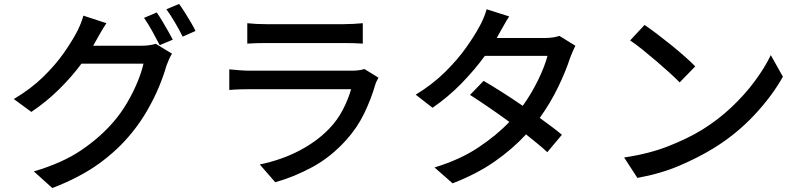

<svg xmlns="http://www.w3.org/2000/svg" viewBox="-20 -871 4040 969"><path d="M771 -808.1Q783.7 -790 798.6 -765.4Q813.5 -740.7 827.6 -715.6Q841.8 -690.4 852.1 -670.9L786.1 -643.1Q771 -672.9 749 -712.6Q727.1 -752.4 707 -780.8ZM883.8 -851.1Q897.5 -832.5 913.3 -807.6Q929.2 -782.7 943.6 -757.8Q958 -732.9 966.8 -714.8L901.9 -686Q886.2 -718.3 863.5 -756.8Q840.8 -795.4 819.8 -824.2ZM517.1 -753.9Q502 -731.4 487.5 -706.3Q473.1 -681.2 464.8 -666L450.2 -640.1H690.9Q734.4 -640.1 766.1 -649.9L848.1 -600.1Q840.3 -587.9 832.8 -571Q825.2 -554.2 819.8 -539.1Q806.6 -491.2 782.5 -433.1Q758.3 -375 723.6 -314.5Q689 -253.9 644 -199.2Q575.2 -114.3 479.7 -45.2Q384.3 23.9 244.1 78.1L150.9 -5.9Q295.9 -48.8 390.6 -113.3Q485.4 -177.7 551.8 -254.9Q588.9 -297.4 620.1 -350.1Q651.4 -402.8 673.1 -455.3Q694.8 -507.8 704.1 -549.8H391.1Q343.8 -485.4 279.8 -421.9Q215.8 -358.4 138.2 -306.2L49.8 -371.1Q137.2 -423.3 198.5 -483.4Q259.8 -543.5 300 -600.8Q340.3 -658.2 363.8 -702.1Q373 -717.8 384 -743.9Q395 -770 400.9 -792Z M1228 -753.9Q1271.5 -749 1324.2 -749Q1341.3 -749 1380.1 -749Q1418.9 -749 1468.5 -749Q1518.1 -749 1567.6 -749Q1617.2 -749 1656.5 -749Q1695.8 -749 1712.9 -749Q1736.8 -749 1764.6 -750.5Q1792.5 -752 1811 -753.9V-650.9Q1792.5 -652.3 1764.9 -653.1Q1737.3 -653.8 1711.9 -653.8Q1695.3 -653.8 1656.2 -653.8Q1617.2 -653.8 1567.9 -653.8Q1518.6 -653.8 1469 -653.8Q1419.4 -653.8 1380.4 -653.8Q1341.3 -653.8 1324.2 -653.8Q1299.8 -653.8 1274.4 -653.1Q1249 -652.3 1228 -650.9ZM1890.1 -479Q1885.7 -470.7 1880.6 -460.7Q1875.5 -450.7 1874 -443.8Q1853 -371.1 1817.9 -298.3Q1782.7 -225.6 1727.1 -164.1Q1649.9 -78.6 1557.4 -28.3Q1464.8 22 1369.1 48.8L1291 -41Q1400.4 -63.5 1490 -110.4Q1579.6 -157.2 1641.1 -221.2Q1683.6 -265.1 1710.9 -318.4Q1738.3 -371.6 1752 -420.9Q1739.7 -420.9 1702.9 -420.9Q1666 -420.9 1614.7 -420.9Q1563.5 -420.9 1506.6 -420.9Q1449.7 -420.9 1396.2 -420.9Q1342.8 -420.9 1302 -420.9Q1261.2 -420.9 1243.2 -420.9Q1225.1 -420.9 1195.3 -420.2Q1165.5 -419.4 1137.2 -417V-521Q1166 -518.1 1193.6 -516.1Q1221.2 -514.2 1243.2 -514.2Q1257.3 -514.2 1296.4 -514.2Q1335.4 -514.2 1388.4 -514.2Q1441.4 -514.2 1499 -514.2Q1556.6 -514.2 1609.6 -514.2Q1662.6 -514.2 1701.7 -514.2Q1740.7 -514.2 1754.9 -514.2Q1775.4 -514.2 1792.2 -516.6Q1809.1 -519 1818.8 -522.9Z M2549.8 -788.1Q2535.2 -765.6 2520.8 -739.7Q2506.3 -713.9 2498 -699.2L2486.8 -679.2H2728Q2772.9 -679.2 2803.2 -689.9L2883.8 -640.1Q2877.4 -627.4 2869.9 -610.1Q2862.3 -592.8 2856.9 -578.1Q2835.9 -512.7 2797.4 -432.6Q2758.8 -352.5 2704.1 -275.9Q2735.4 -253.4 2764.2 -231.7Q2793 -210 2815.9 -190.9L2742.2 -103Q2721.2 -122.6 2693.4 -145.5Q2665.5 -168.5 2634.8 -192.9Q2568.4 -120.1 2477.3 -56.4Q2386.2 7.3 2264.2 54.2L2172.9 -25.9Q2301.3 -64.9 2393.8 -126.5Q2486.3 -188 2550.8 -255.9Q2499 -293.5 2447.3 -328.9Q2395.5 -364.3 2352.1 -392.1L2420.9 -462.9Q2465.8 -436.5 2516.8 -404.1Q2567.9 -371.6 2618.2 -336.9Q2662.1 -397.9 2695.3 -466.1Q2728.5 -534.2 2743.2 -588.9H2426.8Q2377.4 -520.5 2310.3 -451.4Q2243.2 -382.3 2163.1 -327.1L2078.1 -393.1Q2164.6 -446.3 2227.3 -508.5Q2290 -570.8 2332 -630.1Q2374 -689.5 2397.9 -733.9Q2407.2 -749.5 2418.7 -775.9Q2430.2 -802.2 2436 -824.2Z M3232.9 -745.1Q3259.3 -727.5 3294.4 -700.9Q3329.6 -674.3 3366.5 -644.5Q3403.3 -614.7 3435.5 -586.2Q3467.8 -557.6 3488.8 -536.1L3410.2 -455.1Q3390.6 -475.1 3359.9 -503.2Q3329.1 -531.2 3293.2 -562Q3257.3 -592.8 3222.7 -620.6Q3188 -648.4 3160.2 -667ZM3129.9 -76.2Q3255.4 -94.7 3353.3 -133.3Q3451.2 -171.9 3522.9 -215.8Q3603.5 -265.6 3670.9 -329.1Q3738.3 -392.6 3788.8 -460.7Q3839.4 -528.8 3870.1 -592.8L3931.2 -483.9Q3877 -386.7 3786.9 -290.3Q3696.8 -193.8 3580.1 -122.1Q3504.4 -75.7 3408.9 -34.9Q3313.5 5.9 3196.8 26.9Z"/></svg>

Font: Source Han Sans CN Medium
Style: Regular
Weight: 500
Designer: Ryoko NISHIZUKA  (kana, bopomofo & ideographs); Paul D. Hunt (Latin, Greek & Cyrillic); Sandoll Communications , Soo-you
Foundry: Adobe
Version: Version 2.004;hotconv 1.0.118;makeotfexe 2.5.65603